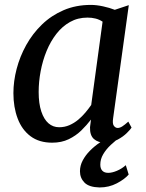

<svg xmlns="http://www.w3.org/2000/svg" viewBox="-20 -586 610 802"><path d="M452.5 -92Q449 -69 455.8 -60.2Q462.5 -51.5 471.5 -51.5Q480.5 -51.5 490.8 -58Q501 -64.5 516 -78L529.5 -53Q525.5 -46 510.2 -30.8Q495 -15.5 471.5 -2.8Q448 10 418.5 10Q390 10 372.5 -5.2Q355 -20.5 356 -54.5L360 -86.5Q342.5 -63.5 319.8 -41.2Q297 -19 267 -4.5Q237 10 198 10Q143.5 10 107.5 -17Q71.5 -44 53.8 -91Q36 -138 36 -197Q36 -246.5 49.5 -298.2Q63 -350 89.5 -397.8Q116 -445.5 155.2 -483.5Q194.5 -521.5 245.8 -543.5Q297 -565.5 359.5 -565.5Q383 -565.5 410.5 -559.5Q438 -553.5 459.5 -545L518 -564.5ZM408.5 -495.5Q395 -504.5 379.2 -508.5Q363.5 -512.5 345.5 -512.5Q305 -512.5 272.5 -494.2Q240 -476 215.5 -444.5Q191 -413 174.5 -372.8Q158 -332.5 149.8 -288.5Q141.5 -244.5 141.5 -201.5Q141.5 -153.5 152.5 -120.5Q163.5 -87.5 182.5 -71Q201.5 -54.5 227 -54.5Q250 -54.5 270 -63.2Q290 -72 306.8 -86Q323.5 -100 337 -116.2Q350.5 -132.5 361 -147.5ZM396 197Q352 196 333 176.8Q314 157.5 314 129.5Q314 106 325.5 84.2Q337 62.5 355.8 43.5Q374.5 24.5 398.2 8.5Q422 -7.5 446 -20L469 -33.5L487 -16.5Q462.5 0.5 442.5 19.5Q422.5 38.5 410.8 58.8Q399 79 399 101.5Q399 118.5 407.5 127.2Q416 136 432 136Q448 136 468.2 127.5Q488.5 119 505.5 104L517.5 143Q501 162.5 468 179.8Q435 197 396 197Z"/></svg>

Font: Merriweather 24pt
Style: Italic
Weight: 400
Italic angle: -7.8°
Designer: Eben Sorkin
Foundry: Eben Sorkin
Version: Version 2.101